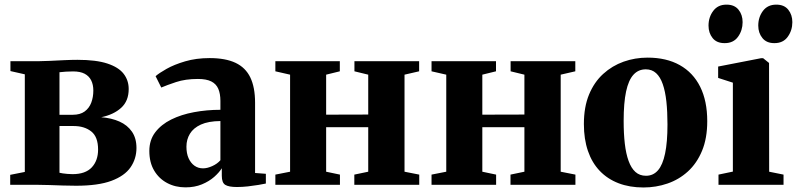

<svg xmlns="http://www.w3.org/2000/svg" viewBox="-20 -797 3437 828"><path d="M308 4Q281 4 251 3Q221 2 192.5 1Q164 0 142 0H24V-43L87 -55.5V-476.5L25 -490.5V-533H144Q164.5 -533 194.2 -534.5Q224 -536 256 -537.5Q288 -539 314 -539Q394.5 -539 443 -523Q491.5 -507 513.2 -478.8Q535 -450.5 535 -413Q535 -361.5 502.5 -332Q470 -302.5 416.5 -291.5Q461 -288 495.2 -272.8Q529.5 -257.5 549 -229.2Q568.5 -201 568.5 -159Q568.5 -112.5 543 -75.5Q517.5 -38.5 460.5 -17.2Q403.5 4 308 4ZM293 -46Q348.5 -46 375.8 -75.2Q403 -104.5 403 -152Q403 -207 373.5 -230.2Q344 -253.5 297.5 -253.5H236.5V-52Q242.5 -50.5 251.2 -49.2Q260 -48 271 -47Q282 -46 293 -46ZM236.5 -302H293.5Q325.5 -302 345 -316.2Q364.5 -330.5 373.5 -354.2Q382.5 -378 382.5 -406.5Q382.5 -432 373.2 -450.5Q364 -469 345 -479Q326 -489 295 -489Q279 -489 264.2 -488Q249.5 -487 236.5 -485.5Z M780 11Q736 11 700.8 -7.8Q665.5 -26.5 644.8 -61.5Q624 -96.5 624 -146Q624 -193 649.5 -226.5Q675 -260 718.2 -281.5Q761.5 -303 816.5 -313.2Q871.5 -323.5 930.5 -323.5V-362Q930.5 -392.5 921.5 -413.8Q912.5 -435 891.2 -445.8Q870 -456.5 833.5 -456.5Q779.5 -456.5 739 -443Q698.5 -429.5 675.5 -419.5L651 -468.5Q665.5 -481.5 698.2 -500Q731 -518.5 778.5 -532.5Q826 -546.5 884 -546.5Q952.5 -546.5 995.8 -526Q1039 -505.5 1059.5 -463Q1080 -420.5 1080 -354V-51L1126.5 -47.5V-5.5Q1115.5 -3 1094.5 0.5Q1073.5 4 1049 6.8Q1024.5 9.5 1002 9.5Q966.5 9.5 951.5 0.2Q936.5 -9 936.5 -39V-71.5Q925.5 -53.5 903.8 -34.2Q882 -15 850.8 -2Q819.5 11 780 11ZM855.5 -71Q874 -71 895.5 -80.8Q917 -90.5 930.5 -106V-275Q878.5 -274.5 846.2 -259.8Q814 -245 799 -220.2Q784 -195.5 784 -164.5Q784 -135.5 793.2 -114.8Q802.5 -94 818.5 -82.5Q834.5 -71 855.5 -71Z M1167.5 0V-44L1231 -56.5V-475L1167.5 -489.5V-533H1445.5V-489.5L1386.5 -475V-302.5L1568 -303V-475L1508.5 -489.5V-533H1787.5V-489.5L1724.5 -475V-56.5L1788 -44V0H1508V-44L1568 -56.5V-248.5H1386.5V-56.5L1446 -44V0Z M1841 0V-44L1904.5 -56.5V-475L1841 -489.5V-533H2119V-489.5L2060 -475V-302.5L2241.5 -303V-475L2182 -489.5V-533H2461V-489.5L2398 -475V-56.5L2461.5 -44V0H2181.5V-44L2241.5 -56.5V-248.5H2060V-56.5L2119.5 -44V0Z M2498 -262Q2498 -335.5 2520.2 -389.2Q2542.5 -443 2581.2 -478.2Q2620 -513.5 2669.2 -531Q2718.5 -548.5 2772.5 -548.5Q2854 -548.5 2911.5 -516.2Q2969 -484 2999.5 -422.8Q3030 -361.5 3030 -274.5Q3030 -200.5 3007.5 -146.5Q2985 -92.5 2946.5 -57.5Q2908 -22.5 2858.5 -5.5Q2809 11.5 2755 11.5Q2695 11.5 2647.5 -6.8Q2600 -25 2566.5 -60Q2533 -95 2515.5 -146Q2498 -197 2498 -262ZM2766 -39Q2797 -39 2817.5 -62.5Q2838 -86 2848.2 -135Q2858.5 -184 2858.5 -260.5Q2858.5 -315 2853.8 -359Q2849 -403 2838.2 -434Q2827.5 -465 2809.5 -481.5Q2791.5 -498 2765 -498Q2733 -498 2711.8 -474.8Q2690.5 -451.5 2680 -402.5Q2669.5 -353.5 2669.5 -275.5Q2669.5 -221 2674.5 -177.5Q2679.5 -134 2690.8 -103Q2702 -72 2720.2 -55.5Q2738.5 -39 2766 -39Z M3078.5 0V-44L3140.5 -57V-440.5L3077 -461V-510L3262 -546H3271L3296.5 -525.5L3297 -56.5L3359 -44V0ZM3104.5 -611Q3070.5 -611 3053 -633Q3035.5 -655 3035.5 -686.5Q3035.5 -723 3055.8 -750Q3076 -777 3112.5 -777H3113.5Q3147.5 -777 3165 -755Q3182.5 -733 3182.5 -701.5Q3182.5 -666 3162.8 -638.5Q3143 -611 3105.5 -611ZM3319 -611Q3285.5 -611 3267.8 -633Q3250 -655 3250 -686.5Q3250 -723 3270.2 -750Q3290.5 -777 3327.5 -777H3328Q3362 -777 3379.5 -755Q3397 -733 3397 -701.5Q3397 -666 3377.2 -638.5Q3357.5 -611 3320 -611Z"/></svg>

Font: Merriweather 72pt ExtraBold
Style: Regular
Weight: 800
Version: Version 2.100